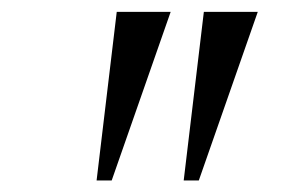

<svg xmlns="http://www.w3.org/2000/svg" viewBox="-20 -842 479 324"><path d="M268 -822 168.5 -537.5H143L177 -822ZM415 -822 315.5 -537.5H290L324 -822Z"/></svg>

Font: Merriweather 96pt Light
Style: Italic
Weight: 300
Italic angle: -7.8°
Version: Version 2.101